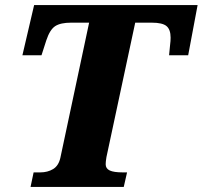

<svg xmlns="http://www.w3.org/2000/svg" viewBox="-20 -734 796 754"><path d="M100 0 112 -57H138Q167 -57 188.5 -70Q210 -83 217 -114L330 -645H259Q218 -645 197 -631.5Q176 -618 162 -576L143 -517H68L114 -714H756L719 -517H644L648 -558Q649 -565 649.5 -572.5Q650 -580 650 -586Q650 -618 634 -631.5Q618 -645 576 -645H511L398 -117Q395 -99 395 -89Q395 -72 411 -64.5Q427 -57 462 -57H479L466 0Z"/></svg>

Font: Noto Serif ExtraBold
Style: Italic
Weight: 800
Italic angle: -12°
Designer: Monotype Design Team
Foundry: Monotype Imaging Inc.
Version: Version 2.013